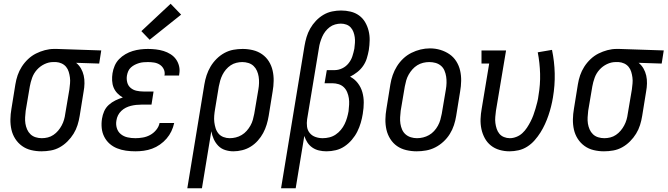

<svg xmlns="http://www.w3.org/2000/svg" viewBox="-20 -799 3560 1024"><path d="M201 8Q173 8 146 1.5Q119 -5 97.5 -20.5Q76 -36 61.5 -58.5Q47 -81 41 -107.5Q35 -134 35.5 -162.5Q36 -191 41 -219L62 -349Q66 -374 74 -397.5Q82 -421 96 -443Q110 -465 129.5 -483.5Q149 -502 172 -513.5Q195 -525 219.5 -531.5Q244 -538 268 -538Q272 -538 275.5 -538Q279 -538 283 -538L520 -530L509 -460L386 -464Q402 -451 412 -433.5Q422 -416 426.5 -396Q431 -376 430.5 -354Q430 -332 426 -311L405 -181Q401 -156 393.5 -132Q386 -108 372.5 -86Q359 -64 340 -45Q321 -26 298.5 -13.5Q276 -1 251 3.5Q226 8 201 8ZM203 -62Q219 -62 235 -66Q251 -70 265 -79.5Q279 -89 290 -102Q301 -115 309 -130Q317 -145 321.5 -160.5Q326 -176 328 -192L350 -322Q352 -338 353.5 -354Q355 -370 353 -385.5Q351 -401 346.5 -416Q342 -431 332.5 -442.5Q323 -454 309 -460.5Q295 -467 279 -468H271Q269 -468 267 -468Q265 -468 263 -468Q240 -468 217 -457Q194 -446 177 -427Q160 -408 151.5 -384.5Q143 -361 139 -338L117 -208Q115 -191 114 -173.5Q113 -156 115.5 -140Q118 -124 124.5 -109Q131 -94 142.5 -83Q154 -72 170 -67Q186 -62 203 -62Z M702 8Q676 8 651.5 4.5Q627 1 604.5 -8Q582 -17 564.5 -32.5Q547 -48 536 -69.5Q525 -91 522.5 -116Q520 -141 524 -166Q527 -186 535.5 -205.5Q544 -225 560 -239.5Q576 -254 595.5 -263.5Q615 -273 635 -279Q619 -288 606 -301.5Q593 -315 586 -332Q579 -349 578 -369Q577 -389 580 -408Q583 -428 591.5 -448Q600 -468 615 -483.5Q630 -499 649 -510Q668 -521 688 -527Q708 -533 728.5 -535.5Q749 -538 769 -538Q790 -538 811.5 -535.5Q833 -533 852.5 -527Q872 -521 889.5 -510Q907 -499 918.5 -483Q930 -467 935 -446.5Q940 -426 936 -404Q936 -402 935.5 -400Q935 -398 935 -396H857Q857 -397 857 -398Q857 -399 858 -400Q860 -417 852.5 -431.5Q845 -446 831.5 -454.5Q818 -463 801.5 -465.5Q785 -468 769 -468Q757 -468 745 -467Q733 -466 721.5 -462.5Q710 -459 699 -453.5Q688 -448 678.5 -439.5Q669 -431 664 -419.5Q659 -408 657 -396Q654 -378 658.5 -360Q663 -342 676.5 -330.5Q690 -319 708 -315Q726 -311 745 -311H799L788 -241H734Q720 -241 706 -239.5Q692 -238 678 -234.5Q664 -231 651 -224.5Q638 -218 627 -207.5Q616 -197 609.5 -184Q603 -171 601 -157Q597 -136 603 -116Q609 -96 624.5 -83.5Q640 -71 660 -66.5Q680 -62 702 -62Q721 -62 741.5 -65.5Q762 -69 780.5 -79Q799 -89 813 -106Q827 -123 831 -143H909Q904 -120 894 -99Q884 -78 868.5 -60Q853 -42 833 -28Q813 -14 791 -6Q769 2 746.5 5Q724 8 702 8ZM778 -587 734 -633 890 -779 946 -721Z M979 205 1070 -349Q1074 -374 1082 -398Q1090 -422 1103 -444Q1116 -466 1135 -485Q1154 -504 1177 -516.5Q1200 -529 1224.5 -533.5Q1249 -538 1274 -538Q1302 -538 1329 -531.5Q1356 -525 1378 -509.5Q1400 -494 1414 -471.5Q1428 -449 1434 -422.5Q1440 -396 1439.5 -367.5Q1439 -339 1434 -311L1413 -181Q1409 -157 1402 -134Q1395 -111 1383.5 -89.5Q1372 -68 1355 -49Q1338 -30 1317 -17Q1296 -4 1272 2Q1248 8 1225 8Q1202 8 1180.5 1Q1159 -6 1144 -21.5Q1129 -37 1120 -57Q1111 -77 1107 -99L1057 205ZM1205 -62Q1221 -62 1237.5 -66Q1254 -70 1269 -79Q1284 -88 1295.5 -101Q1307 -114 1315.5 -129Q1324 -144 1328.5 -160Q1333 -176 1336 -192L1358 -322Q1361 -339 1361.5 -356.5Q1362 -374 1359.5 -390Q1357 -406 1350.5 -421Q1344 -436 1332.5 -447Q1321 -458 1305 -463Q1289 -468 1272 -468Q1257 -468 1240.5 -464Q1224 -460 1210 -450.5Q1196 -441 1185 -428Q1174 -415 1166.5 -400Q1159 -385 1154.5 -369.5Q1150 -354 1147 -338L1127 -217Q1124 -200 1122.5 -182Q1121 -164 1123 -147.5Q1125 -131 1130 -115Q1135 -99 1145.5 -86.5Q1156 -74 1172 -68Q1188 -62 1205 -62Z M1479 205 1604 -554Q1608 -578 1615 -601.5Q1622 -625 1634.5 -647Q1647 -669 1665 -688Q1683 -707 1705 -720Q1727 -733 1751.5 -738Q1776 -743 1799 -743Q1825 -743 1850 -737Q1875 -731 1895 -716.5Q1915 -702 1927.5 -680.5Q1940 -659 1946 -634.5Q1952 -610 1951.5 -584Q1951 -558 1947 -532Q1943 -510 1936.5 -488.5Q1930 -467 1917 -448Q1904 -429 1885.5 -414.5Q1867 -400 1847 -390Q1871 -378 1888 -356Q1905 -334 1912.5 -307.5Q1920 -281 1920 -252Q1920 -223 1915 -194V-193Q1911 -168 1904 -144Q1897 -120 1885.5 -97Q1874 -74 1856.5 -53.5Q1839 -33 1817.5 -18.5Q1796 -4 1771 2Q1746 8 1721 8Q1701 8 1681.5 3.5Q1662 -1 1646 -12Q1630 -23 1619.5 -39Q1609 -55 1603 -74L1557 205ZM1701 -62Q1719 -62 1737 -66.5Q1755 -71 1770.5 -81.5Q1786 -92 1798 -106.5Q1810 -121 1818 -137.5Q1826 -154 1831 -171.5Q1836 -189 1839 -206Q1841 -224 1842 -241.5Q1843 -259 1840.5 -275.5Q1838 -292 1831.5 -307.5Q1825 -323 1813.5 -334Q1802 -345 1786 -350Q1770 -355 1753 -355H1711L1723 -425H1764Q1785 -425 1805 -434.5Q1825 -444 1839 -461.5Q1853 -479 1859.5 -499.5Q1866 -520 1870 -540Q1872 -555 1873 -570.5Q1874 -586 1872 -600.5Q1870 -615 1865 -628.5Q1860 -642 1850.5 -652.5Q1841 -663 1827 -668Q1813 -673 1798 -673Q1783 -673 1767 -668.5Q1751 -664 1738 -654Q1725 -644 1715 -631Q1705 -618 1698.5 -603Q1692 -588 1687.5 -573Q1683 -558 1681 -543L1618 -163Q1615 -143 1617.5 -123.5Q1620 -104 1632 -89.5Q1644 -75 1662.5 -68.5Q1681 -62 1701 -62Z M2202 8Q2174 8 2146.5 1.5Q2119 -5 2097.5 -20Q2076 -35 2061.5 -58Q2047 -81 2041 -107.5Q2035 -134 2035.5 -162.5Q2036 -191 2041 -219L2062 -349Q2066 -374 2074.5 -398.5Q2083 -423 2097 -445.5Q2111 -468 2130.5 -486.5Q2150 -505 2174 -517Q2198 -529 2223 -535Q2248 -541 2273 -541Q2302 -541 2328.5 -533Q2355 -525 2377 -510Q2399 -495 2413.5 -472Q2428 -449 2434 -422.5Q2440 -396 2439.5 -367.5Q2439 -339 2434 -311L2413 -181Q2409 -156 2401 -131.5Q2393 -107 2379 -84.5Q2365 -62 2345 -43.5Q2325 -25 2301.5 -13Q2278 -1 2252.5 3.5Q2227 8 2202 8ZM2204 -62Q2220 -62 2236.5 -66Q2253 -70 2268 -78.5Q2283 -87 2295 -100Q2307 -113 2315.5 -128.5Q2324 -144 2328.5 -160Q2333 -176 2336 -192L2358 -322Q2361 -339 2361.5 -356.5Q2362 -374 2359.5 -390.5Q2357 -407 2350.5 -422.5Q2344 -438 2331.5 -448.5Q2319 -459 2303 -463.5Q2287 -468 2269 -468Q2253 -468 2236.5 -464Q2220 -460 2205.5 -451Q2191 -442 2179.5 -429Q2168 -416 2159.5 -401Q2151 -386 2146.5 -370Q2142 -354 2139 -338L2117 -208Q2115 -191 2114 -173.5Q2113 -156 2115.5 -139.5Q2118 -123 2124.5 -108Q2131 -93 2143 -82.5Q2155 -72 2171 -67Q2187 -62 2204 -62Z M2697 8Q2670 8 2644 0.5Q2618 -7 2598 -23Q2578 -39 2565.5 -62Q2553 -85 2547.5 -111Q2542 -137 2543 -164.5Q2544 -192 2549 -219L2589 -460H2548V-530H2679L2625 -208Q2623 -192 2621.5 -175.5Q2620 -159 2622 -143Q2624 -127 2629 -112Q2634 -97 2643.5 -85.5Q2653 -74 2668 -68Q2683 -62 2699 -62Q2716 -62 2734 -69Q2752 -76 2766 -89Q2780 -102 2790.5 -118Q2801 -134 2809.5 -150.5Q2818 -167 2824.5 -184.5Q2831 -202 2836 -219.5Q2841 -237 2845.5 -254.5Q2850 -272 2852 -290Q2862 -348 2860.5 -405.5Q2859 -463 2848 -520L2924 -533Q2937 -471 2938.5 -407.5Q2940 -344 2929 -279Q2925 -255 2919 -231Q2913 -207 2905 -183.5Q2897 -160 2886.5 -137Q2876 -114 2862.5 -92.5Q2849 -71 2831.5 -51Q2814 -31 2792 -17Q2770 -3 2745.5 2.5Q2721 8 2697 8Z M3201 8Q3173 8 3146 1.5Q3119 -5 3097.5 -20.5Q3076 -36 3061.5 -58.5Q3047 -81 3041 -107.5Q3035 -134 3035.5 -162.5Q3036 -191 3041 -219L3062 -349Q3066 -374 3074 -397.5Q3082 -421 3096 -443Q3110 -465 3129.5 -483.5Q3149 -502 3172 -513.5Q3195 -525 3219.5 -531.5Q3244 -538 3268 -538Q3272 -538 3275.5 -538Q3279 -538 3283 -538L3520 -530L3509 -460L3386 -464Q3402 -451 3412 -433.5Q3422 -416 3426.5 -396Q3431 -376 3430.5 -354Q3430 -332 3426 -311L3405 -181Q3401 -156 3393.5 -132Q3386 -108 3372.5 -86Q3359 -64 3340 -45Q3321 -26 3298.5 -13.5Q3276 -1 3251 3.5Q3226 8 3201 8ZM3203 -62Q3219 -62 3235 -66Q3251 -70 3265 -79.5Q3279 -89 3290 -102Q3301 -115 3309 -130Q3317 -145 3321.5 -160.5Q3326 -176 3328 -192L3350 -322Q3352 -338 3353.5 -354Q3355 -370 3353 -385.5Q3351 -401 3346.5 -416Q3342 -431 3332.5 -442.5Q3323 -454 3309 -460.5Q3295 -467 3279 -468H3271Q3269 -468 3267 -468Q3265 -468 3263 -468Q3240 -468 3217 -457Q3194 -446 3177 -427Q3160 -408 3151.5 -384.5Q3143 -361 3139 -338L3117 -208Q3115 -191 3114 -173.5Q3113 -156 3115.5 -140Q3118 -124 3124.5 -109Q3131 -94 3142.5 -83Q3154 -72 3170 -67Q3186 -62 3203 -62Z"/></svg>

Font: Iosevka Slab Oblique
Style: Regular
Weight: 400
Italic angle: -9°
Monospace: yes
Designer: Belleve Invis
Foundry: Belleve Invis
Version: Version 11.1.1; ttfautohint (v1.8.3)